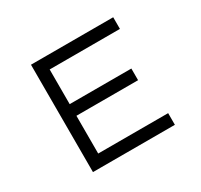

<svg xmlns="http://www.w3.org/2000/svg" viewBox="-146 -892 1137 1084"><g transform="rotate(-30 423.0 -350.0)"><path d="M170 0V-700H706V-624H248V-76H704V0ZM211 -322V-398H650V-322Z"/></g></svg>

Font: Lexend Tera Light
Style: Regular
Weight: 300
Designer: Bonnie Shaver-Troup, Thomas Jockin
Foundry: Lexend
Version: Version 1.007